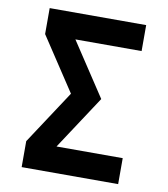

<svg xmlns="http://www.w3.org/2000/svg" viewBox="-82 -805 765 874"><g transform="rotate(10 300.0 -367.5)"><path d="M77 0V-120L240 -368L77 -615V-735H523V-615H217L380 -368L217 -120H523V0Z"/></g></svg>

Font: Iosevka Custom Heavy Extended
Style: Regular
Weight: 900
Width: 7
Monospace: yes
Designer: Belleve Invis
Foundry: Belleve Invis
Version: Version 11.2.4; ttfautohint (v1.8.4)